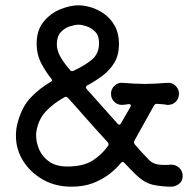

<svg xmlns="http://www.w3.org/2000/svg" viewBox="-20 -680 718 723"><path d="M622 -60Q641 -61 654.5 -48.5Q668 -36 668 -17Q668 2 653.5 13Q639 24 619 23H615Q575 21 551 14.5Q527 8 505 -10.5Q483 -29 448 -67Q441 -74 435 -66Q419 -46 393 -25.5Q367 -5 331.5 9Q296 23 249 23Q189 23 142 -3.5Q95 -30 67.5 -73.5Q40 -117 40 -169Q40 -196 47 -220Q63 -279 97 -314Q131 -349 170 -371Q180 -376 173 -384Q153 -408 135.5 -441.5Q118 -475 118 -515Q118 -566 144 -598Q170 -630 207 -645Q244 -660 276 -660Q298 -660 324 -652Q350 -644 373.5 -627Q397 -610 412.5 -582Q428 -554 428 -515Q428 -474 411.5 -445.5Q395 -417 367.5 -396Q340 -375 308 -358Q300 -353 306 -345L423 -214Q430 -206 435 -215L471 -277Q473 -281 473 -282Q473 -288 464 -288Q458 -287 452 -286Q446 -285 439 -285Q422 -285 410 -297Q398 -309 398 -327Q398 -345 411.5 -357.5Q425 -370 443 -368Q469 -366 488 -365Q507 -364 526 -364Q545 -364 564.5 -365Q584 -366 609 -368Q627 -370 640.5 -357.5Q654 -345 654 -327Q654 -308 641 -296Q628 -284 609 -285Q600 -287 591 -287.5Q582 -288 572 -289H570Q564 -289 560 -283L486 -150Q483 -143 487 -137L506 -115Q525 -95 536.5 -82.5Q548 -70 561 -64.5Q574 -59 597 -59Q602 -59 608.5 -59Q615 -59 622 -60ZM194 -513Q194 -491 206.5 -468Q219 -445 244 -416Q249 -410 256 -413Q297 -432 325 -454.5Q353 -477 353 -518Q353 -546 338.5 -560.5Q324 -575 306 -581Q288 -587 276 -587Q263 -587 243.5 -581Q224 -575 209 -559Q194 -543 194 -513ZM234 -53Q293 -53 328 -75Q363 -97 387 -131Q391 -137 386 -144Q363 -169 334.5 -200.5Q306 -232 280 -262Q254 -292 235 -312Q230 -318 223 -314Q183 -292 154 -262Q125 -232 117 -185Q116 -181 116 -177.5Q116 -174 116 -170Q116 -144 127.5 -117Q139 -90 165 -71.5Q191 -53 234 -53Z"/></svg>

Font: Kiwi Maru Medium
Style: Regular
Weight: 500
Designer: Hiroki-Chan
Version: Version 1.100